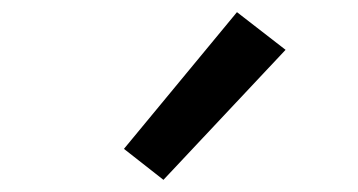

<svg xmlns="http://www.w3.org/2000/svg" viewBox="-20 -841 590 316"><path d="M249 -545 184 -596 370 -821 450 -759Z"/></svg>

Font: Lode Dark Term
Style: Bold
Weight: 700
Monospace: yes
Designer: Belleve Invis
Foundry: Belleve Invis
Version: Version 29.2.0